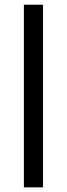

<svg xmlns="http://www.w3.org/2000/svg" viewBox="-20 -812 290 832"><path d="M83.5 -791.5H166.5V0H83.5Z"/></svg>

Font: Resagnicto
Style: Regular
Weight: 500
Version: Version 0.9991